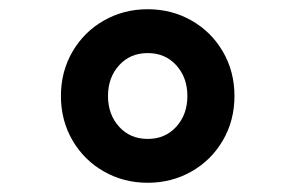

<svg xmlns="http://www.w3.org/2000/svg" viewBox="-20 -730 640 416"><path d="M112 -522Q112 -575 137 -618Q162 -661 205 -685.5Q248 -710 300 -710Q352 -710 395 -685.5Q438 -661 463 -618Q488 -575 488 -522Q488 -469 463 -426Q438 -383 395 -358.5Q352 -334 300 -334Q248 -334 205 -358.5Q162 -383 137 -426Q112 -469 112 -522ZM386 -522Q386 -562 362 -588.5Q338 -615 300 -615Q262 -615 238 -588.5Q214 -562 214 -522Q214 -482 238 -455.5Q262 -429 300 -429Q338 -429 362 -455.5Q386 -482 386 -522Z"/></svg>

Font: iA Writer Duo V
Style: Regular
Weight: 400
Designer: Mike Abbink, Paul van der Laan, Pieter van Rosmalen, Oliver Reichenstein
Foundry: Information Architects Inc.
Version: Version 2.000